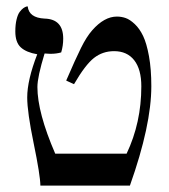

<svg xmlns="http://www.w3.org/2000/svg" viewBox="-20 -579 527 599"><path d="M96.2 -409.7Q62 -415.5 44.9 -431.2Q27.8 -446.8 27.8 -481Q27.8 -502.4 31.7 -518.3Q35.6 -534.2 41.3 -541.7Q46.9 -549.3 52.7 -553.5Q58.6 -557.6 62.5 -558.6L66.4 -559.1Q70.3 -523.4 119.1 -521Q177.2 -519.5 177.2 -458.5Q177.2 -436 170.9 -415.5Q156.2 -411.1 137.2 -411.1Q130.9 -411.1 119.1 -412.1Q96.7 -338.9 96.7 -307.6Q96.7 -228 152.3 -99.6H375Q420.9 -196.3 420.9 -309.6Q420.9 -362.8 398.7 -391.1Q376.5 -419.4 335.9 -419.4Q300.3 -419.4 273.2 -398.2Q246.1 -377 210.9 -316.4L186.5 -327.6Q215.8 -395.5 232.9 -429.9Q250 -464.4 267.6 -484.4Q305.2 -527.3 344.7 -527.3Q358.9 -527.3 372.1 -522.7Q385.3 -518.1 400.4 -503.9Q415.5 -489.7 426.5 -466.8Q437.5 -443.8 444.8 -403.6Q452.1 -363.3 452.1 -310.1Q452.1 -188 385.3 0H106Q105.5 -32.7 85.2 -131.1Q64.9 -229.5 64.9 -274.9Q64.9 -329.1 96.2 -409.7Z"/></svg>

Font: Libertinage
Style: l
Weight: 400
Designer: OSP
Foundry: OSP
Version: Version 1.0; 2008; OFL relea